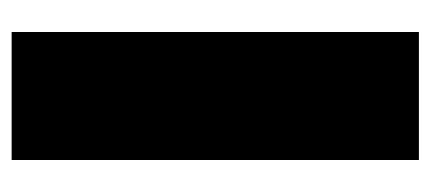

<svg xmlns="http://www.w3.org/2000/svg" viewBox="-225 -375 740 330"><g transform="rotate(90 145.0 -210.0)"><path d="M35 140V-560H255V140Z"/></g></svg>

Font: Tektur SemiCondensed Black
Style: Regular
Weight: 900
Width: 4
Designer: Adam Jagosz
Foundry: Adam Jagosz
Version: Version 1.005;gftools[0.9.30]